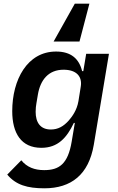

<svg xmlns="http://www.w3.org/2000/svg" viewBox="-20 -807 640 1039"><path d="M220.2 212C365.1 212 460.2 138.1 487.6 -23.8L569.6 -516H446.4L430.8 -422.2H424.4C407.7 -489.7 364 -528.1 283.4 -528.1C127.5 -528.1 46.2 -375.4 46.2 -205.6C46.2 -87 94.1 -7.1 203.8 -7.1C293.3 -7.1 341.3 -61.4 379.6 -141.7H384.9L367.9 -40.8C347.7 81 299.7 113.6 219.1 113.6C167.3 113.6 125.4 97.7 95.2 60.4L19.2 137.8C66.1 193.9 128.2 212 220.2 212ZM172.9 -201.7C172.9 -220.2 174.7 -235.1 177.2 -248.9L185 -295.1C198.5 -375 242.5 -429.7 324.2 -429.7C393.1 -429.7 426.5 -393.5 416.9 -337.4L404.5 -259.9C396 -209.5 369.7 -175.4 352.6 -155.5C324.2 -123.2 293.7 -106.2 255.3 -106.2C197.8 -106.2 172.9 -144.9 172.9 -201.7ZM270.2 -582.4H410.2L463.8 -787.3H384.9Z"/></svg>

Font: Margiela Mono Italic SmBold It
Style: Regular
Weight: 600
Designer: Mike Abbink, Paul van der Laan, Pieter van Rosmalen
Foundry: Bold Monday
Version: Version 2.003 2021